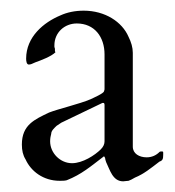

<svg xmlns="http://www.w3.org/2000/svg" viewBox="-20 -630 328 360"><path d="M229 -355V-531C229 -541 226 -551 221 -561C209 -589 177 -610 137 -610C121 -610 106 -607 93 -601C62 -588 29 -561 29 -520C29 -515 30 -509 34 -509C37 -509 40 -510 46 -513C57 -517 76 -524 84 -532L83 -534V-538C83 -540 82 -541 82 -542V-545C82 -569 101 -586 124 -586C157 -586 176 -561 176 -528V-464C176 -462 176 -461 175 -459C175 -455 154 -446 150 -444C129 -435 90 -426 72 -419C45 -406 21 -396 21 -359C21 -348 23 -339 28 -331C38 -309 61 -291 92 -291C97 -291 101 -291 105 -292C133 -303 150 -318 175 -337C175 -337 176 -336 177 -334C177 -332 178 -329 179 -326C186 -312 191 -290 211 -290C214 -290 217 -291 221 -291C224 -292 228 -294 233 -297C250 -304 262 -314 279 -327C285 -329 286 -332 286 -340V-344C286 -346 285 -346 283 -346C281 -346 280 -346 279 -345C273 -339 265 -335 255 -335C241 -335 229 -342 229 -355ZM74 -365C74 -371 75 -375 76 -379C76 -385 82 -390 86 -394L95 -400L172 -437H174C175 -437 176 -436 176 -433V-365C176 -360 174 -355 169 -350C158 -339 135 -324 115 -324C93 -324 74 -343 74 -365Z"/></svg>

Font: fbb
Style: Regular
Weight: 400
Designer: David J. Perry, Michael Sharpe
Version: Version 1.045